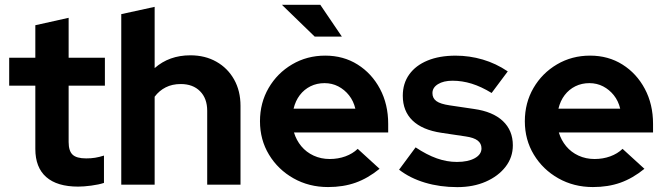

<svg xmlns="http://www.w3.org/2000/svg" viewBox="-20 -758 2730 788"><path d="M300.8 7.9Q214.3 7.9 169.7 -31.4Q125 -70.6 125 -146.8V-406.5H17.7V-521H125V-654.5L261.7 -684.9V-521H410.5V-406.5H261.7V-175.1Q261.7 -138.6 277.9 -123.3Q294.1 -107.9 333.7 -107.9Q353.9 -107.9 370.4 -110.6Q386.9 -113.2 406.7 -119.5V-7.3Q385.5 -0.3 354.5 3.8Q323.5 7.9 300.8 7.9Z M477.7 0V-700L614.7 -729.9V-478.5Q674.4 -531 761.2 -531Q821.8 -531 868.1 -504.7Q914.5 -478.5 940.8 -431.7Q967.1 -385 967.1 -323.4V0H830.4V-303.4Q830.4 -354 801.1 -383.5Q771.9 -413.1 721.9 -413.1Q686.9 -413.1 660.1 -399.5Q633.4 -386 614.7 -361.1V0Z M1326.4 9.7Q1248 9.7 1184.5 -26.2Q1121 -62.1 1084 -123.3Q1047 -184.4 1047 -260.3Q1047 -335.9 1082.5 -396.9Q1118 -457.9 1179 -493.8Q1240 -529.7 1314.7 -529.7Q1389.6 -529.7 1447.7 -493.1Q1505.9 -456.5 1539.5 -393.3Q1573.2 -330.2 1573.2 -249.6V-214.4H1186.5Q1196.1 -182.6 1216.6 -157.9Q1237.1 -133.2 1267.3 -119.3Q1297.6 -105.4 1333 -105.4Q1367.7 -105.4 1397.6 -116.3Q1427.4 -127.2 1448.1 -147.1L1537.8 -65.2Q1490 -26.3 1439.5 -8.3Q1389 9.7 1326.4 9.7ZM1184.9 -312H1438.4Q1431 -343.4 1412.5 -366.8Q1394 -390.1 1368.3 -403.5Q1342.6 -416.8 1312 -416.8Q1280.5 -416.8 1254.5 -404Q1228.5 -391.1 1210.6 -367.8Q1192.7 -344.4 1184.9 -312ZM1271.5 -607.9 1137.1 -738.2H1294.6L1383 -607.9Z M1856.8 10Q1785.5 10 1724.2 -8.4Q1662.9 -26.7 1617.9 -61.6L1685.7 -153.2Q1731.5 -122.6 1772.8 -108Q1814 -93.4 1855.2 -93.4Q1900.9 -93.4 1928.5 -108.7Q1956.1 -124 1956.1 -149Q1956.1 -169.1 1940.4 -181.2Q1924.7 -193.3 1891 -198.1L1791.2 -213Q1713.3 -224.7 1673.2 -263.3Q1633.1 -302 1633.1 -365Q1633.1 -415.6 1659.6 -452.5Q1686.1 -489.5 1734.7 -509.5Q1783.3 -529.6 1849.8 -529.6Q1906.9 -529.6 1961.3 -513.6Q2015.8 -497.6 2063.9 -465L1997.7 -376.4Q1955 -402.5 1915.9 -414.6Q1876.7 -426.7 1837.2 -426.7Q1800.2 -426.7 1777.5 -412.6Q1754.8 -398.6 1754.8 -375.9Q1754.8 -354.7 1771.1 -343Q1787.3 -331.2 1825.6 -325.6L1925.5 -310.8Q2002.6 -300 2043.7 -261.4Q2084.8 -222.7 2084.8 -161.6Q2084.8 -112.2 2054.9 -73.6Q2025.1 -35 1973.8 -12.5Q1922.6 10 1856.8 10Z M2413.4 9.7Q2335 9.7 2271.5 -26.2Q2208 -62.1 2171 -123.3Q2134 -184.4 2134 -260.3Q2134 -335.9 2169.5 -396.9Q2205 -457.9 2266 -493.8Q2327 -529.7 2401.7 -529.7Q2476.6 -529.7 2534.7 -493.1Q2592.9 -456.5 2626.5 -393.3Q2660.2 -330.2 2660.2 -249.6V-214.4H2273.5Q2283.1 -182.6 2303.6 -157.9Q2324.1 -133.2 2354.3 -119.3Q2384.6 -105.4 2420 -105.4Q2454.7 -105.4 2484.6 -116.3Q2514.4 -127.2 2535.1 -147.1L2624.8 -65.2Q2577 -26.3 2526.5 -8.3Q2476 9.7 2413.4 9.7ZM2271.9 -312H2525.4Q2518 -343.4 2499.5 -366.8Q2481 -390.1 2455.3 -403.5Q2429.6 -416.8 2399 -416.8Q2367.5 -416.8 2341.5 -404Q2315.5 -391.1 2297.6 -367.8Q2279.7 -344.4 2271.9 -312Z"/></svg>

Font: Red Hat Display VF
Style: Regular
Weight: 300
Designer: Pentagram, MCKL
Foundry: Pentagram, MCKL
Version: Version 1.023